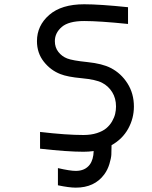

<svg xmlns="http://www.w3.org/2000/svg" viewBox="-20 -697 707 895"><path d="M369.1 10.4Q294.3 10.4 166.7 -3.9V-82Q288.4 -67.7 369.1 -67.7Q404.3 -67.7 431.6 -76.5Q459 -85.3 475.6 -99.3Q492.2 -113.3 502.6 -131.5Q513 -149.7 516.9 -166.7Q520.8 -183.6 520.8 -200.5Q520.8 -238.9 502.9 -267.6Q485 -296.2 455.7 -311.2Q427.1 -326.2 360.7 -332.4Q294.3 -338.5 261.7 -351.6Q216.1 -369.1 184.2 -409.5Q152.3 -449.9 152.3 -505.2Q152.3 -577.5 209.3 -627.3Q266.3 -677.1 372.4 -677.1Q444.7 -677.1 576.8 -663.4V-585.3Q443.4 -599 372.4 -599Q300.1 -599 267.9 -571.3Q235.7 -543.6 235.7 -505.2Q235.7 -475.9 252 -455.1Q268.2 -434.2 293 -424.5Q317.7 -414.7 387.4 -407.6Q457 -400.4 496.1 -380.2Q544.3 -355.5 574.2 -308.3Q604.2 -261.1 604.2 -200.5Q604.2 -145.2 577.5 -97Q550.8 -48.8 500 -20.2Q500 7.8 499 24.4Q498 41 489.9 67.7Q481.8 94.4 466.1 115.9Q420.6 177.7 333.3 177.7Q302.1 177.7 250 166.7V86.6Q306.6 99.6 333.3 99.6Q376.3 99.6 398.4 70.3Q415.4 47.5 416.7 7.2Q391.9 10.4 369.1 10.4Z"/></svg>

Font: Monoid
Style: Regular
Weight: 400
Width: 4
Monospace: yes
Designer: Andreas Larsen (@larsenwork)
Version: Version 0.61